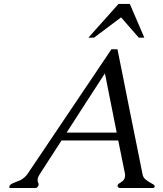

<svg xmlns="http://www.w3.org/2000/svg" viewBox="-20 -944 818 964"><path d="M423.8 -754.9 575.2 -924.3H631.8L704.6 -754.9H676.8L587.9 -856.9L452.1 -754.9ZM565.9 -278.3 506.8 -575.7Q458.5 -501 410.2 -426.8Q361.8 -352.5 314.5 -278.3ZM754.4 -2.4Q752.9 0 748 0H583Q579.1 0 574.7 -2.9Q570.3 -5.9 570.3 -8.8Q569.8 -11.7 570.8 -14.6Q571.3 -17.6 577.6 -22.5Q583.5 -27.3 591.3 -31.7Q599.6 -37.1 602.5 -43Q606 -48.8 607.4 -55.7Q608.9 -63 607.4 -71.8L573.7 -238.8H289.1Q262.2 -197.3 234.9 -155.3Q207.5 -113.3 191.4 -87.9Q174.8 -62.5 172.4 -56.6Q170.4 -50.8 169.4 -46.9Q168.5 -43 168.9 -37.1Q168.9 -31.2 171.4 -27.3Q173.8 -23.4 173.8 -19.5Q173.8 -15.6 173.3 -13.7Q172.9 -12.2 171.9 -10.3Q166 0 158.7 0H32.7Q26.4 0 26.4 -4.4Q26.4 -6.8 27.8 -10.3Q31.7 -19 47.9 -25.4Q64 -31.7 85 -40.5Q106.4 -53.7 118.7 -71.3L539.6 -696.8H569.8Q581.1 -639.2 598.1 -555.7Q615.2 -472.2 632.3 -383.8Q649.9 -295.4 667 -211.9Q684.1 -128.4 695.3 -71.3Q697.8 -52.7 711.9 -42Q726.1 -31.2 735.4 -26.4Q745.1 -21.5 750.5 -17.6Q755.9 -13.7 756.3 -10.7Q756.8 -9.8 756.8 -8.8Q756.8 -5.9 754.4 -2.4Z"/></svg>

Font: Caudex
Style: Italic
Weight: 400
Italic angle: -13°
Version: Version 1.04